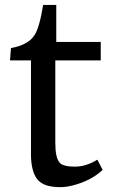

<svg xmlns="http://www.w3.org/2000/svg" viewBox="-20 -751 456 778"><path d="M374.5 -104 396 -62.5Q347.7 -17.6 272.5 1Q248.5 7.3 222.2 7.3Q195.8 7.3 173.6 1.5Q151.4 -4.4 136.7 -18.6Q108.4 -45.9 105.5 -115.7V-506.3H20.5L24.4 -556.2Q92.8 -568.4 119.1 -607.4Q140.1 -638.7 154.8 -731H208V-581.1H388.2V-506.3H204.1V-172.4Q204.1 -111.3 221.7 -91.8Q236.3 -75.7 282.7 -75.7Q329.1 -75.7 374.5 -104Z"/></svg>

Font: HeadlandOne
Style: Regular
Weight: 400
Designer: Gary Lonergan
Foundry: Sorkin Type Co.
Version: Version 1.002